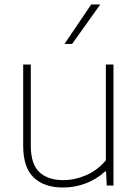

<svg xmlns="http://www.w3.org/2000/svg" viewBox="-20 -828 618 857"><path d="M83.5 -177.5V-540H117.5V-177.5Q117.5 -96 155.5 -60Q193.5 -24 262 -24Q313.5 -24 364.5 -46Q415.5 -68 452.5 -112.5V-540H486.5V0H456.5L453.5 -63H449.5Q411.5 -28 362.8 -9.5Q314 9 261 9Q177.5 9 130.5 -35.5Q83.5 -80 83.5 -177.5ZM268 -632 387 -808H427.5L302 -632Z"/></svg>

Font: Encode Sans Semi Expanded Thin
Style: Regular
Weight: 250
Width: 6
Designer: Multiple Designers
Foundry: Impallari Type
Version: Version 2.000